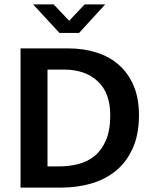

<svg xmlns="http://www.w3.org/2000/svg" viewBox="-20 -849 690 869"><path d="M288 -630Q359 -630 418 -611Q477 -592 519.5 -554Q562 -516 585.5 -459.5Q609 -403 609 -328Q609 -241 581 -178.5Q553 -116 505 -76.5Q457 -37 393.5 -18.5Q330 0 258 0H73V-630ZM195 -96H249Q293 -96 334.5 -106.5Q376 -117 408 -143Q440 -169 459.5 -214Q479 -259 479 -328Q479 -428 422.5 -481Q366 -534 270 -534H195ZM130 -829H223L293 -755L363 -829H456L338 -700H249Z"/></svg>

Font: Ek Mukta SemiBold
Style: Regular
Weight: 600
Designer: Girish Dalvi and Yashodeep Gholap
Foundry: Ek Type
Version: Version 2.538;PS 1.002;hotconv 16.6.51;makeotf.lib2.5.65220;